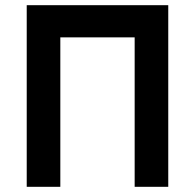

<svg xmlns="http://www.w3.org/2000/svg" viewBox="-20 -720 752 740"><path d="M83 0V-700H628.5V0H499V-576H212.5V0Z"/></svg>

Font: Overpass
Style: Bold
Weight: 700
Designer: Delve Withrington, Dave Bailey, Thomas Jockin
Foundry: Delve Fonts LLC
Version: Version 4.000; ttfautohint (v1.8.3)